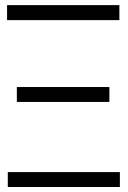

<svg xmlns="http://www.w3.org/2000/svg" viewBox="-20 -748 510 768"><path d="M11.2 0V-59.6H459.5V0ZM47.4 -340.3V-399.9H417.5V-340.3ZM8.3 -667.5V-727.5H457.5V-667.5Z"/></svg>

Font: Inter Tight Light
Style: Regular
Weight: 300
Designer: Rasmus Andersson
Foundry: rsms
Version: Version 3.004